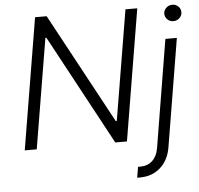

<svg xmlns="http://www.w3.org/2000/svg" viewBox="-61 -793 1101 1060"><g transform="rotate(-5 490.0 -262.5)"><path d="M738.3 -727.3 617.5 0H552.9L224.4 -609H218.8L117.5 0H51.1L171.9 -727.3H236.2L565.7 -117.5H571.4L672.9 -727.3ZM878.2 -545.5H941.8L842.7 52.9Q831 122.5 785.5 163.5Q740.1 204.5 670.8 204.5Q667.3 204.5 663.7 204.5Q660.2 204.5 656.2 204.2L666.5 144.9H680Q719.1 144.9 745.6 120.7Q772 96.6 779.5 52.9ZM931.1 -639.2Q911.2 -639.2 897.5 -652.9Q883.9 -666.5 884.2 -685.7Q884.9 -703.8 899 -717Q913 -730.1 932.2 -730.1Q952.1 -730.1 965.9 -716.4Q979.8 -702.8 979 -683.6Q978.7 -665.5 964.5 -652.3Q950.3 -639.2 931.1 -639.2Z"/></g></svg>

Font: Inter Light  BETA
Style: Italic
Weight: 300
Italic angle: 9.39999°
Designer: Rasmus Andersson
Foundry: rsms
Version: Version 3.011;git-f93a4a705